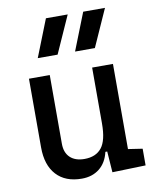

<svg xmlns="http://www.w3.org/2000/svg" viewBox="-89 -863 763 941"><g transform="rotate(-10 293.0 -392.5)"><path d="M242.2 9.8Q160.6 9.8 116 -38.8Q71.3 -87.4 71.3 -175.8V-517.6H174.8V-175.8Q174.8 -131.3 200.2 -107.2Q225.6 -83 271.5 -83Q328.1 -83 356.9 -118.9Q385.7 -154.8 385.7 -239.3L412.1 -99.6H377.9Q365.7 -46.9 330.1 -18.6Q294.4 9.8 242.2 9.8ZM394.5 4.9 385.7 -119.1V-210H489.3V-93.8L560.5 -83V0ZM385.7 -146.5V-517.6H489.3V-175.8ZM316.9 -609.4 390.1 -794.9H498.5L415.5 -609.4ZM131.3 -609.4 204.6 -794.9H313L230 -609.4Z"/></g></svg>

Font: Cascadia Code PL
Style: Regular
Weight: 400
Monospace: yes
Designer: Aaron Bell
Foundry: Saja Typeworks
Version: Version 2102.003